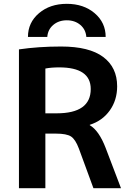

<svg xmlns="http://www.w3.org/2000/svg" viewBox="-20 -983 691 1003"><path d="M532 -790H431Q428 -829 399.5 -853Q371 -877 329 -877Q287 -877 258.5 -853Q230 -829 227 -790H126Q126 -865 183.5 -914Q241 -963 329 -963Q417 -963 474.5 -914Q532 -865 532 -790ZM217 -285V0H79V-725Q181 -740 299 -740Q446 -740 519 -685.5Q592 -631 592 -532Q592 -460 553.5 -406Q515 -352 449 -331V-329Q497 -301 532 -210L612 0H468L392 -207Q374 -255 351 -270Q328 -285 272 -285ZM217 -391H276Q454 -391 454 -518Q454 -631 289 -631Q248 -631 217 -625Z"/></svg>

Font: Mplus 1p Bold
Style: Bold
Weight: 700
Version: Version 1.061